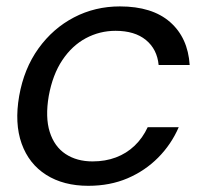

<svg xmlns="http://www.w3.org/2000/svg" viewBox="-20 -577 647 605"><path d="M40.4 -274.5Q55.6 -360.8 101.2 -424.3Q146.9 -487.8 213.3 -522.3Q279.6 -556.8 357.7 -556.8Q459.6 -556.8 515.9 -507.5Q572.2 -458.1 577.7 -372.1H479.9Q475.1 -421.9 439.9 -450.9Q404.6 -479.9 344.1 -479.9Q294.2 -479.9 250.5 -456.6Q206.9 -433.2 176.4 -387.5Q145.9 -341.9 133.6 -274.5Q122.2 -207.4 136.7 -161.3Q151.3 -115.1 186.5 -91.8Q221.8 -68.4 271.7 -68.4Q312.1 -68.4 345.3 -81Q378.6 -93.5 404.1 -117.8Q429.6 -142.1 445.4 -176.2H543.2Q519.6 -122 478.5 -80.5Q437.4 -39 382 -15.2Q326.6 8.5 258.2 8.5Q180.1 8.5 125.6 -26Q71.1 -60.5 48.2 -124.4Q25.4 -188.3 40.4 -274.5Z"/></svg>

Font: Poppins Variable
Style: Italic
Weight: 100
Italic angle: -10°
Designer: Jonny Pinhorn
Foundry: Indian Type Foundry
Version: Version 6.000